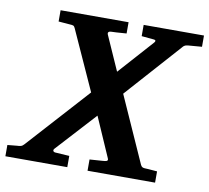

<svg xmlns="http://www.w3.org/2000/svg" viewBox="-120 -755 915 840"><g transform="rotate(10 338.0 -335.5)"><path d="M720 -621V-671H452V-621L506 -616C519 -615 515 -607 510 -602L373 -449L305 -602C300 -614 310 -617 319 -617C319 -617 353 -618 385 -621V-671H83V-621C107 -619 133 -617 133 -617C148 -616 152 -616 157 -605L277 -340L29 -66C19 -55 14 -55 -3 -54C-3 -54 -25 -52 -44 -50V0H231V-50L168 -54C157 -55 156 -64 161 -69L322 -245L399 -69C405 -56 393 -55 378 -54C378 -54 347 -52 321 -50V0H621V-50C592 -53 565 -54 565 -54C557 -55 552 -56 547 -66L416 -359L635 -604C638 -608 644 -615 658 -616Z"/></g></svg>

Font: Veleka
Style: Bold Italic
Weight: 700
Italic angle: -12°
Designer: Stefan Peev, Context Ltd, 2016; SIL International, 1997-2014.
Foundry: Stefan Peev, Context Ltd, 2016
Version: Version 5.000